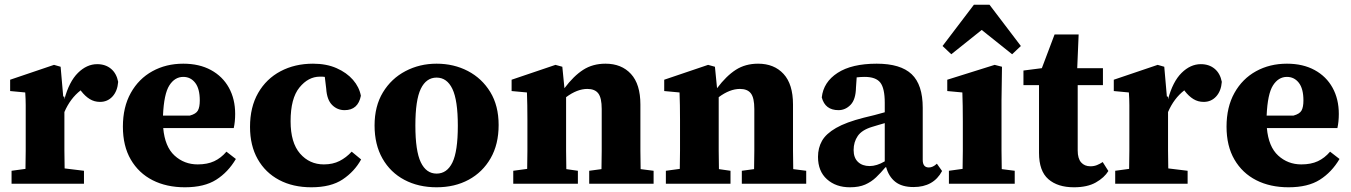

<svg xmlns="http://www.w3.org/2000/svg" viewBox="-20 -779 5727 814"><path d="M29 0V-55L88 -63Q89 -100 89 -140Q89 -180 89 -213V-271Q89 -309 89 -333Q89 -357 87 -387L23 -393V-441L209 -504L237 -496L248 -370L253 -369V-358Q273 -433 310.5 -470Q348 -507 392 -507Q427 -507 450.5 -487.5Q474 -468 481 -432Q478 -393 457 -370Q436 -347 404 -347Q380 -347 360.5 -359Q341 -371 324 -393L322 -396Q278 -362 253 -304V-213Q253 -181 253 -141Q253 -101 254 -65L336 -55V0Z M757 -453Q721 -453 698 -417Q675 -381 671 -289H785Q811 -296 819 -310.5Q827 -325 827 -353Q827 -403 807.5 -428Q788 -453 757 -453ZM764 15Q686 15 627 -15Q568 -45 534.5 -102.5Q501 -160 501 -242Q501 -325 534.5 -385Q568 -445 626 -477Q684 -509 757 -509Q825 -509 874.5 -482Q924 -455 950.5 -407Q977 -359 977 -296Q977 -263 971 -236H672Q679 -157 720 -119.5Q761 -82 818 -82Q859 -82 888 -95.5Q917 -109 940 -136L980 -105Q947 -49 896.5 -17Q846 15 764 15Z M1300 15Q1222 15 1163.5 -16Q1105 -47 1072.5 -104.5Q1040 -162 1040 -241Q1040 -325 1074.5 -385Q1109 -445 1169.5 -477Q1230 -509 1307 -509Q1364 -509 1407 -490Q1450 -471 1476.5 -440.5Q1503 -410 1510 -373Q1498 -312 1441 -312Q1410 -312 1388 -334Q1366 -356 1363 -403L1357 -453Q1352 -454 1346.5 -454Q1341 -454 1336 -454Q1287 -454 1249.5 -408Q1212 -362 1212 -265Q1212 -174 1252 -128Q1292 -82 1353 -82Q1391 -82 1419.5 -96.5Q1448 -111 1471 -136L1511 -103Q1483 -52 1433 -18.5Q1383 15 1300 15Z M1831 15Q1754 15 1694.5 -16.5Q1635 -48 1601.5 -107Q1568 -166 1568 -247Q1568 -329 1603.5 -387.5Q1639 -446 1699 -477.5Q1759 -509 1831 -509Q1904 -509 1963.5 -478Q2023 -447 2058.5 -389Q2094 -331 2094 -249Q2094 -167 2060 -108Q2026 -49 1967 -17Q1908 15 1831 15ZM1831 -43Q1875 -43 1898 -90Q1921 -137 1921 -246Q1921 -354 1898 -402Q1875 -450 1831 -450Q1787 -450 1764 -402.5Q1741 -355 1741 -247Q1741 -139 1764 -91Q1787 -43 1831 -43Z M2156 0V-55L2215 -63Q2216 -100 2216 -140Q2216 -180 2216 -213V-271Q2216 -308 2215.5 -332.5Q2215 -357 2214 -387L2149 -393V-441L2335 -504L2364 -496L2373 -405Q2412 -457 2452.5 -483Q2493 -509 2547 -509Q2615 -509 2655 -465.5Q2695 -422 2695 -336V-214Q2695 -180 2695 -139.5Q2695 -99 2696 -62L2751 -55V0H2478V-55L2530 -62Q2531 -99 2531 -139.5Q2531 -180 2531 -214V-317Q2531 -364 2516.5 -383Q2502 -402 2470 -402Q2427 -402 2380 -367V-213Q2380 -180 2380 -139.5Q2380 -99 2381 -62L2430 -55V0Z M2803 0V-55L2862 -63Q2863 -100 2863 -140Q2863 -180 2863 -213V-271Q2863 -308 2862.5 -332.5Q2862 -357 2861 -387L2796 -393V-441L2982 -504L3011 -496L3020 -405Q3059 -457 3099.5 -483Q3140 -509 3194 -509Q3262 -509 3302 -465.5Q3342 -422 3342 -336V-214Q3342 -180 3342 -139.5Q3342 -99 3343 -62L3398 -55V0H3125V-55L3177 -62Q3178 -99 3178 -139.5Q3178 -180 3178 -214V-317Q3178 -364 3163.5 -383Q3149 -402 3117 -402Q3074 -402 3027 -367V-213Q3027 -180 3027 -139.5Q3027 -99 3028 -62L3077 -55V0Z M3853 14Q3804 14 3776 -8Q3748 -30 3737 -70H3734Q3714 -46 3694 -27Q3674 -8 3648 3.5Q3622 15 3583 15Q3524 15 3486 -19Q3448 -53 3448 -114Q3448 -152 3465 -182Q3482 -212 3524.5 -236.5Q3567 -261 3642 -280Q3665 -285 3687 -291Q3709 -297 3731 -303V-343Q3731 -405 3712 -429Q3693 -453 3646 -453Q3638 -453 3629.5 -452.5Q3621 -452 3612 -451L3609 -408Q3608 -357 3586 -334.5Q3564 -312 3535 -312Q3478 -312 3464 -366Q3471 -431 3531 -470Q3591 -509 3697 -509Q3798 -509 3845 -464.5Q3892 -420 3892 -322V-101Q3892 -69 3918 -69Q3935 -69 3952 -85L3974 -54Q3938 14 3853 14ZM3599 -143Q3599 -110 3617.5 -92.5Q3636 -75 3667 -75Q3697 -75 3731 -95V-257Q3717 -253 3703.5 -249Q3690 -245 3677 -241Q3634 -228 3616.5 -202.5Q3599 -177 3599 -143Z M4003 0V-55L4061 -63Q4062 -100 4062 -140Q4062 -180 4062 -213V-264Q4062 -302 4061.5 -329.5Q4061 -357 4060 -387L3996 -393V-441L4197 -504L4228 -496L4226 -355V-213Q4226 -180 4226 -139.5Q4226 -99 4227 -62L4282 -55V0ZM4271 -549 4142 -652 4013 -549 3976 -584 4109 -759H4175L4308 -584Z M4533 15Q4464 15 4424.5 -19.5Q4385 -54 4385 -131V-418H4319V-480L4397 -490L4451 -633H4553L4547 -490H4656V-418H4549V-141Q4549 -107 4563.5 -90.5Q4578 -74 4603 -74Q4618 -74 4630.5 -79Q4643 -84 4655 -92L4679 -54Q4662 -26 4626 -5.5Q4590 15 4533 15Z M4708 0V-55L4767 -63Q4768 -100 4768 -140Q4768 -180 4768 -213V-271Q4768 -309 4768 -333Q4768 -357 4766 -387L4702 -393V-441L4888 -504L4916 -496L4927 -370L4932 -369V-358Q4952 -433 4989.5 -470Q5027 -507 5071 -507Q5106 -507 5129.5 -487.5Q5153 -468 5160 -432Q5157 -393 5136 -370Q5115 -347 5083 -347Q5059 -347 5039.5 -359Q5020 -371 5003 -393L5001 -396Q4957 -362 4932 -304V-213Q4932 -181 4932 -141Q4932 -101 4933 -65L5015 -55V0Z M5436 -453Q5400 -453 5377 -417Q5354 -381 5350 -289H5464Q5490 -296 5498 -310.5Q5506 -325 5506 -353Q5506 -403 5486.5 -428Q5467 -453 5436 -453ZM5443 15Q5365 15 5306 -15Q5247 -45 5213.5 -102.5Q5180 -160 5180 -242Q5180 -325 5213.5 -385Q5247 -445 5305 -477Q5363 -509 5436 -509Q5504 -509 5553.5 -482Q5603 -455 5629.5 -407Q5656 -359 5656 -296Q5656 -263 5650 -236H5351Q5358 -157 5399 -119.5Q5440 -82 5497 -82Q5538 -82 5567 -95.5Q5596 -109 5619 -136L5659 -105Q5626 -49 5575.5 -17Q5525 15 5443 15Z"/></svg>

Font: Source Serif 4 SmText
Style: Bold
Weight: 700
Designer: Frank Grießhammer
Foundry: Adobe
Version: Version 4.005;hotconv 1.1.0;makeotfexe 2.6.0